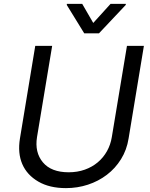

<svg xmlns="http://www.w3.org/2000/svg" viewBox="-20 -966 781 999"><path d="M83.8 -245.7 163.4 -727.3H251.4L172.6 -252.8Q159.8 -173.3 203.1 -121.4Q246.4 -69.6 337.4 -69.6Q382.8 -69.6 421.2 -83.3Q459.5 -96.9 488.6 -121.4Q517.8 -146 536.6 -179.5Q555.4 -213.1 561.8 -252.8L640.6 -727.3H728.7L649.1 -245.7Q639.6 -185.7 609.7 -137.8Q579.9 -89.8 536 -56.5Q492.2 -23.1 437.5 -5.1Q382.8 12.8 323.2 12.8Q237.9 12.8 179.7 -21Q120.4 -55.4 95.9 -112.4Q71.4 -169.4 83.8 -245.7ZM328.1 -946H407.7L465.2 -846.6L555.4 -946H634.9L634.2 -940.3L495 -792.6H418.3L327.4 -940.3Z"/></svg>

Font: Inter P
Style: Italic
Weight: 400
Italic angle: -9.40001°
Designer: Rasmus Andersson
Foundry: rsms
Version: Version 3.018;git-588b23468